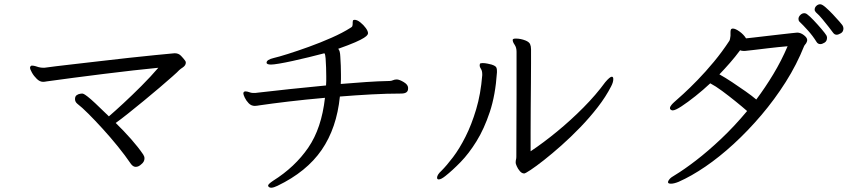

<svg xmlns="http://www.w3.org/2000/svg" viewBox="-20 -826 4000 901"><path d="M801 -576Q818 -576 829.5 -564Q841 -552 849 -541Q852 -537 852 -532Q852 -519 837 -509Q833 -506 829 -503.5Q825 -501 821 -497Q814 -489 789 -467Q764 -445 729 -415Q694 -385 655.5 -353.5Q617 -322 582 -294Q547 -266 523 -249Q561 -212 595 -173.5Q629 -135 652 -101Q658 -92 658 -83Q658 -67 644 -56Q631 -43 617 -43Q605 -43 595 -56Q567 -97 532.5 -139.5Q498 -182 462 -221.5Q426 -261 395 -292Q364 -323 343 -339Q332 -348 332 -361Q332 -374 340 -379.5Q348 -385 356.5 -386Q365 -387 365 -387Q369 -387 374 -384.5Q379 -382 391.5 -372.5Q404 -363 427.5 -341Q451 -319 491 -280Q519 -304 559.5 -341.5Q600 -379 643.5 -422.5Q687 -466 723 -508Q671 -503 604.5 -495.5Q538 -488 466 -479Q394 -470 325 -461Q256 -452 199 -444Q194 -443 190 -442.5Q186 -442 182 -442Q167 -442 153 -455.5Q139 -469 130 -485Q121 -501 121 -508Q121 -515 128 -518H131Q138 -518 146.5 -515.5Q155 -513 161 -511Q172 -508 184 -508H188Q239 -515 305.5 -522.5Q372 -530 444 -538.5Q516 -547 584.5 -554.5Q653 -562 709 -567.5Q765 -573 798 -576Z M1895 -410Q1895 -387 1863 -387Q1796 -387 1722.5 -383Q1649 -379 1575 -373Q1560 -225 1489.5 -122.5Q1419 -20 1282 46Q1274 50 1266 52.5Q1258 55 1252 55Q1245 55 1240 50Q1238 46 1238 45Q1238 38 1262 22Q1364 -42 1426.5 -133Q1489 -224 1505 -367Q1414 -359 1334 -349.5Q1254 -340 1200 -332Q1193 -331 1187 -330Q1181 -329 1176 -329Q1159 -329 1147 -341.5Q1135 -354 1128.5 -368Q1122 -382 1122 -387Q1122 -396 1130 -397H1133Q1140 -397 1149.5 -393.5Q1159 -390 1165 -390H1172Q1176 -390 1180 -390Q1184 -390 1188 -391Q1258 -399 1341 -408Q1424 -417 1510 -425Q1511 -436 1511 -446.5Q1511 -457 1511 -468Q1511 -507 1508 -552Q1507 -560 1506 -567Q1505 -574 1502 -576Q1468 -567 1429 -557.5Q1390 -548 1353.5 -540Q1317 -532 1290 -527.5Q1263 -523 1252 -523Q1231 -523 1231 -532Q1231 -546 1265 -554Q1287 -559 1331.5 -573Q1376 -587 1430 -606.5Q1484 -626 1536 -649Q1588 -672 1624 -695Q1632 -699 1633.5 -704Q1635 -709 1635 -716V-721Q1635 -731 1639 -732Q1641 -733 1644 -733Q1656 -733 1671 -721Q1686 -709 1696.5 -694.5Q1707 -680 1707 -670Q1707 -667 1704 -662Q1701 -657 1688 -648.5Q1675 -640 1646.5 -627.5Q1618 -615 1567 -597Q1576 -589 1577 -560Q1580 -517 1580 -476Q1580 -465 1580 -454Q1580 -443 1579 -432Q1639 -437 1697 -441Q1755 -445 1808 -446Q1816 -446 1824 -449.5Q1832 -453 1840 -453H1844Q1856 -452 1875 -440.5Q1894 -429 1895 -415Z M2400 -65Q2400 -72 2401.5 -77.5Q2403 -83 2403 -90Q2403 -162 2403.5 -238Q2404 -314 2404 -384Q2404 -454 2404 -506.5Q2404 -559 2404 -583Q2404 -603 2395 -616Q2386 -629 2386 -638V-639Q2386 -645 2401 -645Q2423 -645 2446 -636Q2463 -629 2467.5 -619Q2472 -609 2472 -595V-574Q2472 -567 2472 -529.5Q2472 -492 2471.5 -437Q2471 -382 2470.5 -321Q2470 -260 2470 -205.5Q2470 -151 2470 -116Q2530 -156 2594.5 -209Q2659 -262 2718 -321.5Q2777 -381 2820 -440Q2842 -466 2851 -466Q2858 -466 2858 -455Q2858 -440 2848 -421Q2823 -372 2785 -323Q2747 -274 2702.5 -228Q2658 -182 2614 -143Q2570 -104 2532.5 -74.5Q2495 -45 2470 -28.5Q2445 -12 2440 -12Q2429 -12 2419.5 -23Q2410 -34 2405 -46Q2400 -58 2400 -61ZM2312 -486Q2305 -380 2278.5 -300.5Q2252 -221 2216 -163Q2180 -105 2141.5 -65.5Q2103 -26 2070 0Q2050 16 2039 16Q2031 16 2031 8Q2031 -6 2052 -25Q2076 -49 2106 -88.5Q2136 -128 2164.5 -184.5Q2193 -241 2214.5 -313Q2236 -385 2243 -473V-477Q2243 -494 2237 -502.5Q2231 -511 2231 -520Q2231 -524 2232 -526Q2233 -530 2245 -530Q2255 -530 2267.5 -527.5Q2280 -525 2287 -523Q2300 -519 2306 -513.5Q2312 -508 2312 -493Z M3938 -693Q3938 -677 3926 -670Q3914 -663 3906 -663Q3896 -663 3889 -673Q3882 -683 3868.5 -700Q3855 -717 3839.5 -736Q3824 -755 3809 -768Q3803 -774 3803 -781Q3803 -791 3811 -798.5Q3819 -806 3829 -806Q3838 -806 3854.5 -791.5Q3871 -777 3888.5 -758.5Q3906 -740 3919 -725Q3932 -710 3933 -708Q3938 -700 3938 -693ZM3861 -649Q3861 -633 3849.5 -626Q3838 -619 3830 -619Q3818 -619 3812 -629Q3794 -658 3771 -683.5Q3748 -709 3732 -724Q3727 -729 3727 -737Q3727 -747 3735.5 -755.5Q3744 -764 3754 -764Q3762 -764 3769 -758Q3780 -750 3798.5 -730.5Q3817 -711 3834.5 -690.5Q3852 -670 3858 -660Q3861 -654 3861 -649ZM3115 28Q3115 23 3122 14.5Q3129 6 3147 -4Q3190 -30 3246 -73Q3302 -116 3364 -174.5Q3426 -233 3486 -305Q3462 -326 3431 -351Q3400 -376 3369 -399Q3338 -422 3313 -435Q3280 -404 3243.5 -375Q3207 -346 3178 -327Q3149 -308 3137 -308Q3130 -308 3125 -314Q3124 -315 3124 -319Q3124 -325 3130.5 -333Q3137 -341 3144 -347Q3158 -359 3187 -385.5Q3216 -412 3253.5 -450.5Q3291 -489 3330 -536Q3369 -583 3403 -635Q3405 -639 3406 -645Q3407 -651 3408 -658V-677Q3408 -686 3412 -690Q3416 -692 3419 -692Q3431 -692 3450.5 -678Q3470 -664 3481 -646Q3491 -647 3517.5 -650Q3544 -653 3577.5 -657Q3611 -661 3642.5 -664.5Q3674 -668 3696 -670.5Q3718 -673 3721 -673Q3737 -673 3752.5 -661Q3768 -649 3768 -638Q3768 -635 3767 -632Q3766 -629 3764 -625Q3762 -621 3759 -618Q3756 -615 3754 -611Q3719 -523 3667 -441Q3615 -359 3552.5 -285.5Q3490 -212 3423 -150.5Q3356 -89 3290 -44Q3224 1 3165 27Q3143 36 3129 36Q3117 36 3115 31ZM3469 -587Q3461 -587 3453 -590Q3430 -559 3405.5 -531Q3381 -503 3356 -477Q3383 -462 3415.5 -440.5Q3448 -419 3478.5 -397.5Q3509 -376 3529 -359Q3571 -415 3609 -478Q3647 -541 3676 -609Q3630 -605 3588 -600Q3546 -595 3516.5 -591.5Q3487 -588 3476 -587Z"/></svg>

Font: QiushuiShotai
Style: Regular
Weight: 600
Designer: Fontworks Inc.
Foundry: Fontworks Inc.
Version: Version 1.250